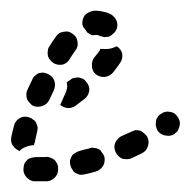

<svg xmlns="http://www.w3.org/2000/svg" viewBox="-30 -307 354 357"><path d="M73 22Q79 15 78 5Q78 1 76 -3Q74 -7 71 -10Q67 -13 63 -14Q59 -16 54 -15Q47 -15 42 -15Q40 -15 39 -15Q35 -15 30 -14Q26 -13 22 -11Q19 -8 16 -4Q14 0 14 4Q12 13 18 21Q23 28 32 30Q37 30 42 30Q49 30 58 30Q67 29 73 22ZM164 -16Q162 -21 159 -24Q157 -28 153 -30Q149 -32 144 -32Q140 -33 136 -31Q126 -29 117 -26Q113 -25 109 -22Q105 -20 103 -16Q101 -12 100 -8Q100 -3 101 1Q102 5 105 9Q107 13 111 15Q115 17 119 18Q124 18 128 17Q138 15 148 12Q157 9 162 1Q166 -7 164 -16ZM244 -52Q242 -56 238 -59Q235 -62 231 -64Q226 -65 222 -65Q218 -64 214 -62Q205 -58 196 -54Q188 -50 184 -41Q181 -33 185 -24Q187 -20 190 -17Q193 -14 197 -12Q202 -11 206 -11Q211 -11 215 -13Q224 -17 234 -22Q242 -26 245 -35Q248 -44 244 -52ZM-9 -52Q-7 -62 -4 -73Q-2 -82 6 -87Q14 -92 23 -89Q28 -88 31 -85Q35 -83 37 -79Q39 -75 40 -70Q40 -66 39 -62Q37 -52 35 -44Q35 -42 34 -41Q34 -39 33 -37Q29 -37 25 -36Q16 -34 9 -29Q8 -28 6 -26Q3 -28 0 -30Q-3 -32 -5 -35Q-8 -38 -9 -43Q-10 -47 -9 -52ZM304 -73Q305 -78 304 -82Q303 -86 300 -90Q295 -98 286 -99Q277 -101 269 -95Q265 -93 263 -89Q260 -85 260 -81Q259 -76 260 -72Q261 -68 263 -64Q269 -56 278 -55Q287 -53 295 -58V-59Q299 -61 301 -65Q303 -69 304 -73ZM116 -163Q121 -162 125 -160Q128 -158 131 -154Q137 -147 136 -138Q134 -128 127 -123Q119 -117 110 -110Q104 -106 96 -106Q88 -107 82 -112Q82 -112 82 -112Q86 -121 90 -130Q94 -137 95 -146Q95 -150 94 -154Q97 -156 100 -158Q103 -161 107 -162Q112 -163 116 -163ZM20 -123Q22 -119 25 -116Q28 -112 32 -110Q40 -107 49 -110Q58 -113 62 -122Q66 -130 70 -139Q74 -148 71 -157Q68 -165 60 -169Q56 -171 51 -172Q47 -172 42 -171Q38 -169 35 -166Q31 -163 30 -159Q25 -149 21 -140Q19 -136 19 -132Q19 -127 20 -123ZM187 -221Q184 -220 180 -218Q171 -215 162 -216Q159 -216 157 -216Q157 -216 156 -216Q156 -215 156 -214Q152 -208 146 -201Q140 -194 141 -184Q141 -175 148 -169Q156 -163 165 -164Q174 -165 180 -172Q188 -182 194 -191Q199 -199 197 -208Q195 -216 187 -221ZM59 -204Q60 -199 63 -196Q66 -192 69 -190Q77 -185 87 -187Q96 -190 100 -198Q105 -206 110 -213Q116 -220 114 -230Q113 -239 105 -244Q98 -250 89 -248Q79 -247 74 -239Q68 -231 62 -221Q59 -217 59 -213Q58 -208 59 -204ZM128 -279Q131 -282 135 -284Q139 -286 144 -287Q147 -287 150 -287Q156 -287 163 -285Q169 -284 175 -281Q183 -277 187 -268Q190 -259 186 -251Q184 -247 180 -244Q177 -241 173 -239Q168 -238 164 -238Q160 -239 156 -240Q153 -242 150 -242Q149 -242 148 -242Q144 -241 140 -242Q136 -244 133 -246Q131 -248 130 -250Q127 -254 124 -258Q124 -259 124 -260Q123 -261 123 -262Q123 -267 124 -271Q125 -275 128 -279Z"/></svg>

Font: FRB American Cursive Guidelines Dashed Extrabold
Style: Bold Italic
Weight: 800
Italic angle: -25°
Version: Version 2.0;Modular Font Editor K font №1